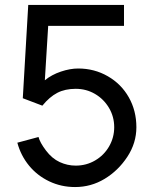

<svg xmlns="http://www.w3.org/2000/svg" viewBox="-20 -740 620 775"><path d="M295.5 -463.5Q361 -463.5 415.2 -432.2Q469.5 -401 500 -347Q530.5 -293 530.5 -226.5Q530.5 -162.5 493.8 -106.8Q457 -51 402.2 -18Q347.5 15 283 15Q227 15 178.8 -8Q130.5 -31 97.2 -71.5Q64 -112 50 -164L135.5 -187Q141 -165 165.5 -132.5Q190 -100 221 -85.8Q252 -71.5 285.5 -71.5Q328.5 -71.5 364.2 -92.5Q400 -113.5 420.5 -149.2Q441 -185 441 -226.5Q441 -269 419.8 -304.8Q398.5 -340.5 363.2 -361Q328 -381.5 285.5 -381.5Q242.5 -381.5 211.2 -365.2Q180 -349 151 -313.5L72 -343.5L94 -720H480.5V-635.5H174.5L161 -416Q188.5 -438.5 225.8 -451Q263 -463.5 295.5 -463.5Z"/></svg>

Font: CCSD_manrope Medium
Style: Regular
Weight: 500
Designer: Mikhail Sharanda
Foundry: Mikhail Sharanda
Version: Version 4.503